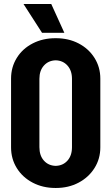

<svg xmlns="http://www.w3.org/2000/svg" viewBox="-20 -920 554 955"><path d="M479 -187Q479 -130 450 -84Q421 -38 371 -11.5Q321 15 258 15H257H256Q193 15 142.5 -11.5Q92 -38 63.5 -84Q35 -130 35 -187V-529Q35 -586 63.5 -632Q92 -678 142.5 -704Q193 -730 256 -730H257H258Q321 -730 371 -704Q421 -678 450 -632Q479 -586 479 -529ZM338 -528Q338 -569 315.5 -594Q293 -619 257 -620Q221 -619 198.5 -594Q176 -569 176 -528V-188Q176 -146 198.5 -121Q221 -96 257 -95Q293 -96 315.5 -121Q338 -146 338 -188ZM300 -757H189L97 -900H235Z"/></svg>

Font: Akshar SemiBold
Style: Regular
Weight: 600
Designer: Tall Chai
Foundry: Tall Chai
Version: Version 1.000